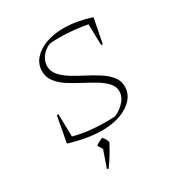

<svg xmlns="http://www.w3.org/2000/svg" viewBox="-168 -642 888 946"><g transform="rotate(-30 276.0 -168.5)"><path d="M449 -359 446 -479Q408 -486 367.5 -490Q327 -494 289 -494Q274 -494 259 -493.5Q244 -493 231 -491Q201 -477 183.5 -453Q166 -429 166 -402Q166 -372 186.5 -348.5Q207 -325 239 -305.5Q271 -286 307 -267.5Q343 -249 375 -228.5Q407 -208 427.5 -183Q448 -158 448 -124Q448 -86 422 -56Q396 -26 350 -9Q304 8 244 8Q162 8 60 -23L87 -169H96L99 -41Q181 -19 279 -19Q308 -19 334 -21Q370 -38 391.5 -63.5Q413 -89 413 -117Q413 -145 392.5 -167Q372 -189 340 -208Q308 -227 272.5 -245.5Q237 -264 205 -284.5Q173 -305 152.5 -331.5Q132 -358 132 -392Q132 -431 157 -460.5Q182 -490 226.5 -507Q271 -524 329 -524Q367 -524 406 -517Q445 -510 485 -497L458 -359ZM168 184 201 89 184 61Q199 49 225 39Q239 54 245 75Q212 139 176 187Z"/></g></svg>

Font: Piazzolla SC Thin
Style: Italic
Weight: 100
Italic angle: -11.3°
Designer: Juan Pablo del Peral
Foundry: Huerta Tipografica
Version: Version 1.330